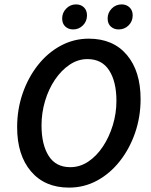

<svg xmlns="http://www.w3.org/2000/svg" viewBox="-20 -842 687 874"><path d="M294 12Q184 12 121 -62Q58 -136 58 -263Q58 -344 83 -416.5Q108 -489 152.5 -545.5Q197 -602 256.5 -634Q316 -666 384 -666Q495 -666 557.5 -592Q620 -518 620 -391Q620 -310 595 -237.5Q570 -165 525.5 -108.5Q481 -52 422 -20Q363 12 294 12ZM300 -81Q344 -81 382 -106.5Q420 -132 448.5 -175Q477 -218 493.5 -272Q510 -326 510 -383Q510 -470 477 -521.5Q444 -573 378 -573Q335 -573 297 -547.5Q259 -522 230 -479Q201 -436 185 -382Q169 -328 169 -271Q169 -184 201.5 -132.5Q234 -81 300 -81ZM313 -708Q292 -708 277.5 -721Q263 -734 263 -758Q263 -784 281.5 -803Q300 -822 326 -822Q348 -822 362 -808.5Q376 -795 376 -772Q376 -745 357.5 -726.5Q339 -708 313 -708ZM520 -708Q499 -708 484.5 -721Q470 -734 470 -758Q470 -784 488.5 -803Q507 -822 534 -822Q555 -822 569.5 -808.5Q584 -795 584 -772Q584 -745 565.5 -726.5Q547 -708 520 -708Z"/></svg>

Font: Source Sans 3 Semibold
Style: Italic
Weight: 600
Italic angle: -11°
Designer: Paul D. Hunt
Foundry: Adobe
Version: Version 3.052;hotconv 1.1.0;makeotfexe 2.6.0